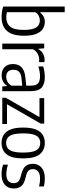

<svg xmlns="http://www.w3.org/2000/svg" viewBox="794 -1642 858 2485"><g transform="rotate(90 1222.5 -399.0)"><path d="M199 9Q165.5 9 128.8 3.5Q92 -2 64 -12.5V-808H137V-490H141.5Q158.5 -515 190 -532.8Q221.5 -550.5 264 -550.5Q311 -550.5 351.8 -525.5Q392.5 -500.5 417.2 -441.5Q442 -382.5 442 -280.5Q442 -131 379.8 -60.8Q317.5 9.5 199 9ZM203 -51.5Q282 -51.5 324.2 -101.2Q366.5 -151 366.5 -273.5Q366.5 -360.5 350 -406.2Q333.5 -452 305.2 -469Q277 -486 241.5 -486Q211 -486 182 -470.8Q153 -455.5 137 -426V-60.5Q149.5 -56.5 168 -54Q186.5 -51.5 203 -51.5Z M544 0V-542.5H605L611 -468.5H616Q640 -509 676.2 -528.2Q712.5 -547.5 753.5 -547.5Q763 -547.5 770.8 -546.8Q778.5 -546 784 -545V-475.5Q775 -477 767.2 -477.2Q759.5 -477.5 749.5 -477.5Q711 -477.5 674 -456.8Q637 -436 617 -397V0Z M954.5 8.5Q889.5 8.5 849 -29.5Q808.5 -67.5 808.5 -138Q808.5 -210 851.2 -250.5Q894 -291 986 -299.5L1088 -310.5V-367Q1088 -438 1057.8 -463.2Q1027.5 -488.5 966.5 -488.5Q939.5 -488.5 906.2 -483.2Q873 -478 839.5 -466.5V-529.5Q869 -539.5 906.5 -545Q944 -550.5 976.5 -550.5Q1067 -550.5 1113.2 -509.8Q1159.5 -469 1159.5 -364V0H1098.5L1093 -60H1088Q1065 -24.5 1030.5 -8Q996 8.5 954.5 8.5ZM882.5 -146.5Q882.5 -97 906.5 -73.8Q930.5 -50.5 974 -50.5Q1002 -50.5 1032.8 -65Q1063.5 -79.5 1088 -118.5V-258.5L991 -248.5Q882.5 -238 882.5 -146.5Z M1244.5 0V-44.5L1495 -481.5H1249.5V-542.5H1579.5V-498L1329 -61H1584.5V0Z M1830 9.5Q1769 9.5 1724.2 -18.5Q1679.5 -46.5 1655 -108Q1630.5 -169.5 1630.5 -270Q1630.5 -371.5 1654.8 -433.2Q1679 -495 1723.8 -522.8Q1768.5 -550.5 1830 -550.5Q1921.5 -550.5 1975.5 -485.8Q2029.5 -421 2029.5 -270.5Q2029.5 -119.5 1976 -55Q1922.5 9.5 1830 9.5ZM1830 -50Q1868 -50 1896 -69Q1924 -88 1939 -135.5Q1954 -183 1954 -268.5Q1954 -356.5 1938.8 -404.8Q1923.5 -453 1895.8 -472Q1868 -491 1830 -491Q1792 -491 1764.2 -472.2Q1736.5 -453.5 1721.2 -405.8Q1706 -358 1706 -272Q1706 -185 1721 -136.8Q1736 -88.5 1764 -69.2Q1792 -50 1830 -50Z M2234 9.5Q2169 9.5 2111 -10.5V-73.5Q2175.5 -52.5 2233 -52.5Q2290.5 -52.5 2320.2 -76.5Q2350 -100.5 2350 -145.5Q2350 -185 2331 -205Q2312 -225 2275.5 -235.5L2221 -250Q2156 -268 2127.8 -304Q2099.5 -340 2099.5 -396.5Q2099.5 -464 2147.8 -507.2Q2196 -550.5 2287.5 -550.5Q2317.5 -550.5 2343 -547.5Q2368.5 -544.5 2392.5 -538.5V-476Q2365 -483 2341.2 -486Q2317.5 -489 2290 -489Q2226 -489 2197.2 -462Q2168.5 -435 2168.5 -397.5Q2168.5 -362.5 2186.2 -342.2Q2204 -322 2240.5 -311.5L2295 -297Q2364 -278.5 2391.5 -241.8Q2419 -205 2419 -148Q2419 -74 2370 -32.2Q2321 9.5 2234 9.5Z"/></g></svg>

Font: Encode Sans Condensed
Style: Regular
Weight: 400
Width: 3
Designer: Multiple Designers
Foundry: Impallari Type
Version: Version 3.000; ttfautohint (v1.8.3) -l 8 -r 50 -G 200 -x 14 